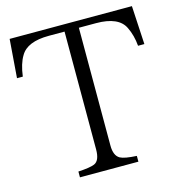

<svg xmlns="http://www.w3.org/2000/svg" viewBox="-105 -808 834 891"><g transform="rotate(-15 312.0 -362.5)"><path d="M618.7 -529.8H588.4Q584 -580.6 564.5 -620.6Q536.1 -681.6 426.8 -681.6H344.7V-115.7Q344.7 -66.9 371.6 -51.8Q392.1 -40.5 450.7 -37.6V-9.8H169.9V-37.6Q227.1 -41 248 -49.8Q275.9 -61.5 275.9 -115.7V-681.6H200.7Q95.7 -681.6 64 -625.5Q42.5 -590.3 34.7 -529.8H6.8L21 -714.8H608.4Z"/></g></svg>

Font: I.Ming
Style: Regular
Weight: 400
Designer: Ichiten Fonts Project
Version: Version 6.11; Dec 27, 2019